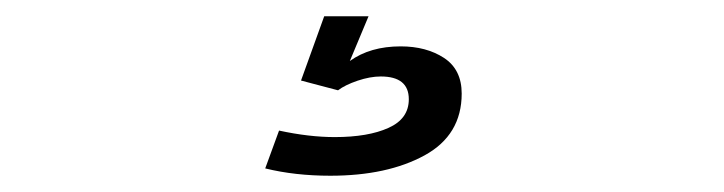

<svg xmlns="http://www.w3.org/2000/svg" viewBox="-20 -20 890 236"><path d="M378.5 0H433L410 55Q435 37 472.5 37Q504 37 525.8 51.2Q547.5 65.5 547.5 95Q547.5 146 501.8 171Q456 196 386 196Q342.5 196 306 187L323 140.5Q360 148.5 391.5 148.5Q432.5 148.5 457.5 137.2Q482.5 126 482.5 102Q482.5 74 448 74Q435 74 419.5 79.2Q404 84.5 395.5 91L350 79Z"/></svg>

Font: League Mono Wide Light
Style: Regular
Weight: 300
Width: 8
Designer: Tyler Finck
Foundry: The League of Moveable Type / Tyler Finck
Version: Version 2.210